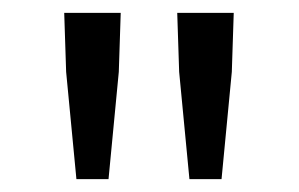

<svg xmlns="http://www.w3.org/2000/svg" viewBox="-20 -710 465 299"><path d="M99 -431 83 -598 80 -690H168L165 -598L149 -431ZM275 -431 259 -598 256 -690H344L341 -598L325 -431Z"/></svg>

Font: Processing Sans Pro
Style: Regular
Weight: 400
Designer: Paul D. Hunt
Foundry: Adobe Systems Incorporated
Version: Version 2.020;PS 2.000;hotconv 1.0.86;makeotf.lib2.5.63406